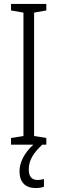

<svg xmlns="http://www.w3.org/2000/svg" viewBox="-20 -734 291 974"><path d="M126 126C126 83 145 46 194 0H215V-34L153 -44V-670L215 -681V-714H36V-681L99 -670V-44L36 -34V0H149C105 40 79 88 79 135C79 190 108 220 162 220C179 220 194 217 203 213V174C197 176 184 179 171 179C141 179 126 161 126 126Z"/></svg>

Font: Noto Sans Lao Looped ExtraCondensed Light
Style: Regular
Weight: 300
Width: 2
Designer: Mark Frömberg, Ben Mitchell
Foundry: The Fontpad Ltd
Version: Version 1.002